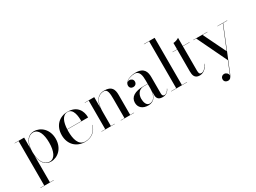

<svg xmlns="http://www.w3.org/2000/svg" viewBox="-53 -1559 3505 2632"><g transform="rotate(-30 1699.5 -243.0)"><path d="M32.5 246.5V250H243.5V246.5H183V-172.5C196.5 -57 252 10 339.5 10C448.5 10 551 -80 551 -230C551 -380 448.5 -469 339.5 -469C252 -469 196.5 -402.5 183 -287.5V-460H32.5V-456.5H93.5V246.5ZM183 -230C183 -382.5 246.5 -460 324 -460C407.5 -460 446.5 -364 446.5 -230C446.5 -96 407.5 1 324 1C246.5 1 183 -77.5 183 -230Z M1083 -142H1079C1054 -60 987.5 5.5 884.5 5.5C776 5.5 750.5 -116 750.5 -230C750.5 -240 751 -250 751.5 -260.5H1081C1081 -369.5 1023.5 -470 875 -470C744.5 -470 646 -380 646 -230C646 -80 747.5 10 878.5 10C989 10 1057 -55.5 1083 -142ZM875 -466.5C963.5 -466.5 976 -341 975 -264H751.5C756.5 -367 786 -466.5 875 -466.5Z M1142.5 -3.5V0H1353V-3.5H1292.5V-223C1292.5 -312 1307.5 -464 1447.5 -464C1503 -464 1508 -391.5 1508 -307.5V-3.5H1448V0H1658.5V-3.5H1598V-319C1598 -406 1573 -470 1456 -470C1334.5 -470 1301.5 -374.5 1292.5 -288V-460H1142.5V-456.5H1203.5V-3.5Z M1955.5 -252.5C1813.5 -252.5 1736.5 -202.5 1736.5 -113.5C1736.5 -37.5 1792.5 10 1879 10C1965 10 2007.5 -45 2018 -131.5V-75C2018 -4.5 2062.5 10 2109.5 10C2158.5 10 2199 -19 2216.5 -60.5L2214 -63C2198 -26.5 2166.5 -2.5 2143.5 -2.5C2115 -2.5 2108 -23 2108 -46.5V-304.5C2108 -385.5 2087 -468 1949.5 -468C1858.5 -468 1771.5 -428 1771.5 -366C1771.5 -330 1795.5 -311 1826 -311C1853.5 -311 1883 -328 1883 -368C1883 -402 1854.5 -421 1826 -421C1813.5 -421 1801 -416.5 1791.5 -408C1818.5 -441.5 1876.5 -461.5 1930 -461.5C2010 -461.5 2018 -376.5 2018 -304.5V-252.5ZM1907.5 -2.5C1855 -2.5 1839 -68 1839 -118C1839 -172.5 1867.5 -249 1955.5 -249H2018V-180.5C2018 -54.5 1967 -2.5 1907.5 -2.5Z M2246 -3.5V0H2497V-3.5H2416.5V-750H2246V-746.5H2327V-3.5Z M2831 -100.5 2828 -101.5C2808 -53.5 2769.5 -10.5 2732 -10.5C2705 -10.5 2694 -23.5 2694 -73.5V-456.5H2801V-460H2694V-590C2674 -575 2634 -560 2604 -560V-460H2531.5V-456.5H2604V-111C2604 -56 2613.5 7 2695.5 7C2756.5 7 2807 -37 2831 -100.5Z M3083 -456.5V-460H2860V-456.5H2905L3132.5 17.5L3053.5 211.5C3051 178.5 3022.5 154.5 2993.5 154.5C2961.5 154.5 2938 177 2938 210C2938 248 2969.5 263.5 2994.5 263.5C3032.5 263.5 3046.5 239 3064.5 198L3331.5 -456.5H3397V-460H3241.5V-456.5H3326.5L3179.5 -97.5L3005 -456.5Z"/></g></svg>

Font: Bodoni* 48pt
Style: Regular
Weight: 400
Version: Version 2.3